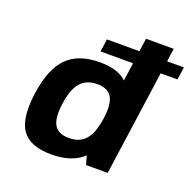

<svg xmlns="http://www.w3.org/2000/svg" viewBox="-125 -828 975 966"><g transform="rotate(20 362.5 -345.0)"><path d="M724.6 -629.9 714.8 -562H625L545.9 0H430.2L416.5 -46.9Q357.9 9.8 246.6 9.8Q131.8 9.8 88.9 -51.8Q45.9 -113.3 64.9 -250Q84 -386.7 144.5 -448.2Q205.1 -509.8 319.8 -509.8Q418.5 -509.8 463.4 -464.8L477.1 -562H303.2L312.5 -629.9H486.3L496.6 -700.2H644.5L634.8 -629.9ZM222.9 -134.3Q244.1 -98.1 301.8 -98.1Q359.4 -98.1 390.6 -134.3Q421.9 -170.4 433.1 -250Q444.3 -329.6 423.3 -365.7Q402.3 -401.9 344.7 -401.9Q287.1 -401.9 255.6 -365.7Q224.1 -329.6 212.9 -250Q201.7 -170.4 222.9 -134.3Z"/></g></svg>

Font: Fivo Sans
Style: Italic
Weight: 700
Designer: Alexander Slobzheninov
Foundry: Alexander Slobzheninov
Version: 1.0